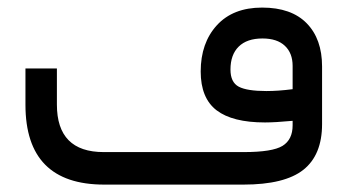

<svg xmlns="http://www.w3.org/2000/svg" viewBox="-20 -499 939 519"><path d="M522.5 -305.7Q522.5 -382.8 566.2 -430.7Q609.9 -478.5 688.5 -478.5Q767.6 -478.5 809.1 -436Q850.6 -393.6 850.6 -319.3V-163.6Q850.6 -80.1 800 -40Q749.5 0 637.7 0H261.7Q48.8 0 48.8 -215.8V-314H133.8V-216.3Q133.8 -87.9 260.3 -87.9H639.2Q716.3 -87.9 743.7 -104.7Q771 -121.6 771 -160.2V-172.4Q723.6 -168 696.3 -168Q608.4 -168 565.4 -200.9Q522.5 -233.9 522.5 -305.7ZM689.5 -395Q647.5 -395 625.2 -373Q603 -351.1 603 -311Q603 -276.4 625.5 -264.6Q647.9 -252.9 700.2 -252.9Q731.9 -252.9 770 -257.8H771V-320.8Q771 -355.5 750 -375.2Q729 -395 689.5 -395Z"/></svg>

Font: Shabnam WOL
Style: WOL
Weight: 400
Foundry: DejaVu fonts team - Redesigned by Saber Rastikerdar - Based on Vazir font
Version: Version 5.0.0